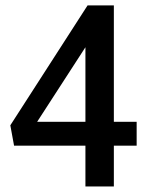

<svg xmlns="http://www.w3.org/2000/svg" viewBox="-20 -547 530 699"><path d="M394.5 131.8V-16.6H477.5V-103.5H394.5V-527.3H298.8L17.6 -90.8L31.2 -16.6H291V131.8ZM291 -103.5H115.2L291 -375Z"/></svg>

Font: Yaldevi Colombo SemiBold
Style: Regular
Weight: 600
Designer: Sol Matas, Denzil Rajitha, Kosala Senevirathne and Pathum Egodawatta
Foundry: Mooniak
Version: Version 1.020 ; ttfautohint (v1.6)